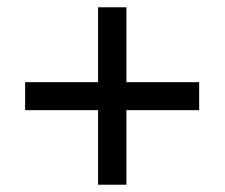

<svg xmlns="http://www.w3.org/2000/svg" viewBox="-20 -614 612 522"><path d="M323.7 -390.6H521.5V-314.5H323.7V-111.8H246.6V-314.5H48.3V-390.6H246.6V-594.2H323.7Z"/></svg>

Font: Open Sans Medium
Style: Regular
Weight: 500
Designer: Monotype Design Team
Foundry: Monotype Imaging Inc.
Version: Version 3.000